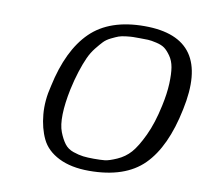

<svg xmlns="http://www.w3.org/2000/svg" viewBox="-66 -605 744 694"><g transform="rotate(10 305.5 -258.0)"><path d="M186 -261Q175 -208 174 -168Q173 -128 182.5 -103.5Q192 -79 204 -63Q216 -47 236.5 -40Q257 -33 273.5 -31Q290 -29 313 -29Q338 -29 353 -30.5Q368 -32 396.5 -44.5Q425 -57 445 -79.5Q465 -102 487 -148.5Q509 -195 523 -261Q533 -307 534.5 -343.5Q536 -380 532 -403.5Q528 -427 516 -444Q504 -461 493 -469Q482 -477 462.5 -481.5Q443 -486 431.5 -486.5Q420 -487 401 -487Q384 -487 376.5 -487Q369 -487 351.5 -485Q334 -483 324.5 -479.5Q315 -476 298.5 -468Q282 -460 272 -449.5Q262 -439 248 -421.5Q234 -404 224 -382Q214 -360 204 -329Q194 -298 186 -261ZM411 -533Q658 -533 600 -261Q571 -119 503 -51Q435 17 303 17Q237 17 192 -5.5Q147 -28 128.5 -66.5Q110 -105 105.5 -155.5Q101 -206 115 -261Q144 -397 213.5 -465Q283 -533 411 -533Z"/></g></svg>

Font: Afta serif
Style: Italic
Weight: 400
Italic angle: -12°
Designer: parq.ink
Foundry: Oriol Esparraguera Font
Version: Version 1.000